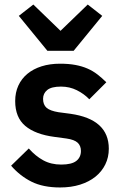

<svg xmlns="http://www.w3.org/2000/svg" viewBox="-20 -815 539 847"><path d="M189 -591 63 -745 127 -795 247 -679 367 -795 431 -745 305 -591ZM245 12Q170 12 119 -13.5Q68 -39 29 -84L107 -160Q136 -127 170.5 -108Q205 -89 250 -89Q296 -89 316.5 -105Q337 -121 337 -149Q337 -172 322.5 -185.5Q308 -199 273 -204L221 -211Q136 -222 91.5 -259.5Q47 -297 47 -369Q47 -407 61 -437.5Q75 -468 101 -489.5Q127 -511 163.5 -522.5Q200 -534 245 -534Q283 -534 312.5 -528.5Q342 -523 366 -512.5Q390 -502 410 -486.5Q430 -471 449 -452L374 -377Q351 -401 319 -417Q287 -433 249 -433Q207 -433 188.5 -418Q170 -403 170 -379Q170 -353 185.5 -339.5Q201 -326 238 -320L291 -313Q460 -289 460 -159Q460 -121 444.5 -89.5Q429 -58 401 -35.5Q373 -13 333.5 -0.5Q294 12 245 12Z"/></svg>

Font: IBM Plex Sans Devanagari SemiBold
Style: Regular
Weight: 600
Designer: Mike Abbink, Paul van der Laan, Pieter van Rosmalen, Erin McLaughlin
Foundry: Bold Monday
Version: Version 1.1